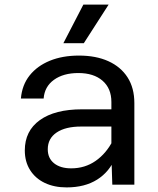

<svg xmlns="http://www.w3.org/2000/svg" viewBox="-20 -804 690 836"><path d="M469 0 465 -125V-360Q465 -419 426.5 -452.5Q388 -486 321 -486Q256 -486 215 -456.5Q174 -427 170 -375H71Q76 -434 109 -475.5Q142 -517 197 -539.5Q252 -562 324 -562Q398 -562 452 -537.5Q506 -513 535.5 -467Q565 -421 565 -355V0ZM270 12Q216 12 175 -7.5Q134 -27 111 -63.5Q88 -100 88 -149Q88 -234 153.5 -281Q219 -328 337 -328H478V-253H333Q265 -253 226.5 -227Q188 -201 188 -154Q188 -115 215.5 -93Q243 -71 290 -71Q350 -71 396.5 -103.5Q443 -136 472 -193L483 -119Q457 -56 403 -22Q349 12 270 12ZM256 -616 343 -784H453L345 -616Z"/></svg>

Font: Azeret Mono Thin
Style: Regular
Weight: 400
Version: Version 1.002